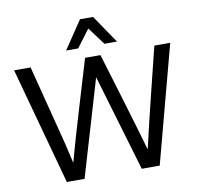

<svg xmlns="http://www.w3.org/2000/svg" viewBox="-98 -1045 1182 1146"><g transform="rotate(-10 493.5 -471.5)"><path d="M346.7 -773.4 460.9 -942.9H540L655.3 -773.4H579.1L500 -879.9L419.9 -773.4ZM214.8 0 20.5 -710.9H120.6L246.1 -220.7L272.5 -106Q305.2 -227.5 373.5 -453.9Q441.9 -680.2 450.7 -710.9H543.9Q553.2 -680.7 621.6 -454.3Q689.9 -228 724.1 -107.4Q751 -228 806.6 -452.6Q862.3 -677.2 870.6 -710.9H966.8L777.8 0H668.9L495.6 -585.4L322.3 0Z"/></g></svg>

Font: Muli
Style: Regular
Weight: 400
Designer: Vernon Adams
Foundry: newtypography
Version: Version 2; ttfautohint (v1.00rc1.6-4cba) -l 8 -r 50 -G 200 -